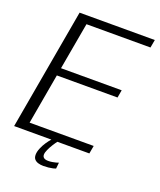

<svg xmlns="http://www.w3.org/2000/svg" viewBox="-159 -768 837 1005"><g transform="rotate(20 259.0 -265.5)"><path d="M-10.5 0H408.5L416.5 -44.5H59.5L109 -325.5H447L454.5 -368.5H116.5L163 -630.5H519.5L527.5 -675H108.5ZM204.5 144Q218.5 144 232.2 142.5Q246 141 257 138.5Q268 136 272 134L275.5 100Q270.5 102 261 104.5Q251.5 107 240.5 108.8Q229.5 110.5 219 110.5Q203 110.5 195 104.5Q187 98.5 187 87Q187 75.5 194.8 58.5Q202.5 41.5 213 25Q223.5 8.5 230.5 0H197Q187.5 10 175.2 28Q163 46 154.8 66Q146.5 86 146.5 102.5Q146.5 118 154.2 127Q162 136 175.2 140Q188.5 144 204.5 144Z"/></g></svg>

Font: Anybody Thin Light
Style: Italic
Weight: 300
Italic angle: -10°
Version: Version 1.113;gftools[0.9.25]